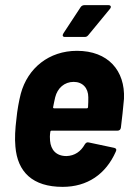

<svg xmlns="http://www.w3.org/2000/svg" viewBox="-20 -720 509 748"><path d="M402 -700H309C303 -700 297 -697 294 -692L227 -590C222 -582 224 -576 233 -576H309C315 -576 319 -577 324 -583L408 -685C415 -693 412 -700 402 -700ZM239 -112C199 -112 178 -136 175 -172C174 -182 174 -193 176 -206C176 -209 178 -211 181 -211H438C445 -211 450 -215 451 -223C455 -254 460 -300 463 -335C468 -445 401 -522 280 -522C171 -522 88 -455 61 -355C54 -328 47 -290 44 -257C39 -217 37 -181 40 -149C48 -50 107 8 224 8C320 8 392 -41 431 -129C435 -137 433 -142 425 -144L326 -165C318 -167 314 -163 310 -157C295 -130 271 -113 239 -112ZM267 -401C302 -401 324 -377 324 -341C324 -329 324 -316 323 -303C323 -300 321 -298 318 -298H191C188 -298 186 -300 187 -303C190 -317 192 -329 195 -341C204 -377 231 -401 267 -401Z"/></svg>

Font: Barlow Semi Condensed
Style: Bold Italic
Weight: 700
Width: 4
Italic angle: -7°
Designer: Jeremy Tribby
Foundry: Tribby Type
Version: Version 1.422;hotconv 1.0.109;makeotfexe 2.5.65596